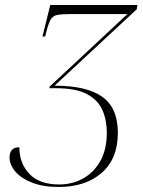

<svg xmlns="http://www.w3.org/2000/svg" viewBox="-20 -734 568 764"><path d="M214 10Q151 10 107 -7.5Q63 -25 40.5 -52Q18 -79 18 -107Q18 -148 57 -148Q57 -84 97 -42Q137 0 215 0Q267 0 310 -23.5Q353 -47 379 -93Q405 -139 405 -206Q405 -256 387.5 -296Q370 -336 326 -359.5Q282 -383 202 -383H177V-389L487 -678H261Q225 -678 207.5 -674.5Q190 -671 181 -655Q172 -639 163 -602L160 -589H149L180 -714H527L524 -697L197 -393Q326 -393 387.5 -348.5Q449 -304 449 -206Q449 -102 384.5 -46Q320 10 214 10Z"/></svg>

Font: Noto Serif Display SemiCondensed ExtraLight
Style: Italic
Weight: 200
Width: 4
Italic angle: -12°
Designer: Monotype Design Team
Foundry: Monotype Imaging Inc.
Version: Version 2.009